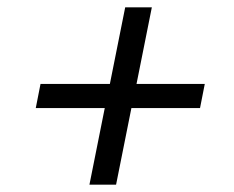

<svg xmlns="http://www.w3.org/2000/svg" viewBox="-20 -568 640 526"><path d="M298 -62H225L267 -272H78L91 -338H281L323 -548H396L354 -338H541L528 -272H340Z"/></svg>

Font: IBM Plex Sans
Style: Italic
Weight: 400
Italic angle: -11.31°
Designer: Mike Abbink, Paul van der Laan, Pieter van Rosmalen
Foundry: Bold Monday
Version: Version 3.201